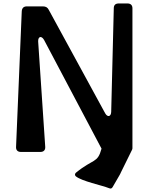

<svg xmlns="http://www.w3.org/2000/svg" viewBox="-20 -880 860 1112"><path d="M747 -832C747 -850 737 -860 718 -860H668C649 -860 639 -851 639 -832L624 -232C623 -204 603 -199 589 -224L263 -822C256 -837 245 -843 229 -843H135C117 -843 107 -833 106 -814L73 -29C72 -11 82 0 101 0H214C233 0 243 -11 242 -29L201 -640C200 -669 220 -675 235 -649L567 -21C567 -20 568 -20 568 -19C545 67 522 37 420 120C413 126 412 135 419 141C454 170 570 193 612 210C621 214 627 212 632 204L672 135C676 129 677 125 680 119L745 -13C747 -17 747 -20 747 -23V-28Z"/></svg>

Font: OpenDyslexic3
Style: Regular
Weight: 400
Designer: Abelardo Gonzalez
Version: Version 3.001;PS 003.001;hotconv 1.0.88;makeotf.lib2.5.64775